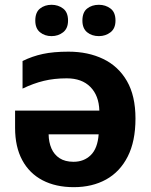

<svg xmlns="http://www.w3.org/2000/svg" viewBox="-20 -772 631 802"><path d="M266.1 -556.2Q348.1 -556.2 411.4 -525.6Q474.6 -495.1 510.3 -433.3Q545.9 -371.6 545.9 -276.9Q545.9 -181.6 513.4 -117.9Q481 -54.2 423.1 -22.2Q365.2 9.8 288.1 9.8Q212.9 9.8 157.7 -19Q102.5 -47.9 72.8 -103.3Q43 -158.7 43 -237.8V-310.1H395Q393.1 -373 357.4 -408.9Q321.8 -444.8 258.8 -444.8Q206.5 -444.8 163.1 -434.3Q119.6 -423.8 74.2 -401.9V-517.1Q114.7 -537.1 158.9 -546.6Q203.1 -556.2 266.1 -556.2ZM392.1 -210.9H183.1Q183.6 -178.2 194.8 -152.1Q206.1 -126 229 -111.1Q252 -96.2 287.1 -96.2Q330.6 -96.2 359.1 -124Q387.7 -151.9 392.1 -210.9ZM127.4 -686Q127.4 -720.7 147.2 -736.3Q167 -752 195.3 -752Q223.1 -752 243.7 -736.3Q264.2 -720.7 264.2 -686Q264.2 -653.3 243.7 -637.2Q223.1 -621.1 195.3 -621.1Q167 -621.1 147.2 -637.2Q127.4 -653.3 127.4 -686ZM324.2 -686Q324.2 -720.7 344 -736.3Q363.8 -752 393.1 -752Q420.9 -752 441.7 -736.3Q462.4 -720.7 462.4 -686Q462.4 -653.3 441.7 -637.2Q420.9 -621.1 393.1 -621.1Q363.8 -621.1 344 -637.2Q324.2 -653.3 324.2 -686Z"/></svg>

Font: Wonky
Style: Regular
Weight: 400
Designer: Monotype Design Team
Foundry: Monotype Imaging Inc.
Version: Version 3.000